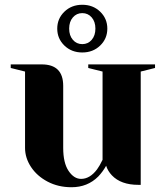

<svg xmlns="http://www.w3.org/2000/svg" viewBox="-20 -770 690 805"><path d="M85 -150V-470L25 -485V-500H155Q245 -500 245 -410V-150Q245 -87 267.5 -53.5Q290 -20 320 -20Q357 -20 387 -60Q398 -75 410 -100V-470L350 -485V-500H630V-485L570 -470V5H560Q487 5 449 -35Q432 -53 425 -75Q411 -50 392 -30Q347 15 280 15Q224 15 179.5 -8.5Q135 -32 110 -70Q85 -108 85 -150ZM220 -650Q220 -692 250 -721Q280 -750 325 -750Q370 -750 400 -721Q430 -692 430 -650Q430 -608 400 -579Q370 -550 325 -550Q280 -550 250 -579Q220 -608 220 -650ZM380 -650Q380 -679 364.5 -697Q349 -715 325 -715Q301 -715 285.5 -697Q270 -679 270 -650Q270 -621 285.5 -603Q301 -585 325 -585Q349 -585 364.5 -603Q380 -621 380 -650Z"/></svg>

Font: Yeseva One
Style: Regular
Weight: 400
Designer: Jovanny Lemonad
Foundry: Jovanny Lemonad
Version: Version 2.000